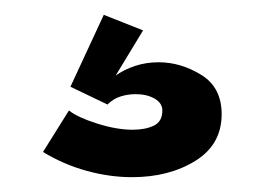

<svg xmlns="http://www.w3.org/2000/svg" viewBox="-20 -86 357 259"><path d="M38 119 73 63Q84 72 110.5 80.5Q137 89 159 89Q176 89 187.5 83.5Q199 78 199 63Q199 53 188.5 47Q178 41 163 41Q153 41 143 44Q133 47 125 55L75 31L120 -66L173 -45L136 16Q147 8 162 3Q177 -2 194 -2Q224 -2 251.5 15Q279 32 279 68Q279 109 243.5 131Q208 153 158 153Q128 153 97 144.5Q66 136 38 119Z"/></svg>

Font: Darker Grotesque Light ExtraBold
Style: Regular
Weight: 800
Version: Version 1.000;gftools[0.9.28]